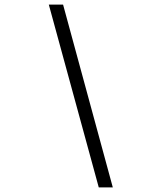

<svg xmlns="http://www.w3.org/2000/svg" viewBox="-20 -718 690 834"><path d="M470 96H409L192 -698H254Z"/></svg>

Font: Azeret Mono Thin ExtraLight
Style: Italic
Weight: 250
Italic angle: -12°
Version: Version 1.002